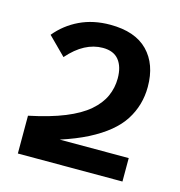

<svg xmlns="http://www.w3.org/2000/svg" viewBox="-80 -906 593 633"><g transform="rotate(15 216.0 -589.5)"><path d="M36 -474Q108 -489 157 -509Q206 -529 235 -554Q264 -579 277 -608Q290 -637 290 -669Q290 -709 272 -731.5Q254 -754 217 -754Q186 -754 156.5 -738.5Q127 -723 99 -691L39 -751Q71 -790 117 -812Q163 -834 221 -834Q306 -834 349.5 -789.5Q393 -745 393 -668Q393 -605 360 -553.5Q327 -502 249 -462Q171 -422 36 -393ZM36 -425H393V-345H36Z"/></g></svg>

Font: Moderustic SemiBold
Style: Regular
Weight: 600
Designer: Tural Alisoy
Foundry: TAFT Foundry
Version: Version 2.120